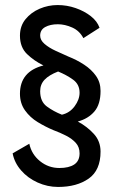

<svg xmlns="http://www.w3.org/2000/svg" viewBox="-20 -730 448 760"><path d="M96 -161Q105 -119 138.5 -92Q172 -65 215 -65Q253 -65 274 -79Q295 -93 295 -123Q295 -148 280 -164.5Q265 -181 241.5 -193Q218 -205 191 -215Q160 -228 129.5 -246.5Q99 -265 79 -293Q59 -321 59 -359Q59 -447 152 -471Q115 -489 87 -516Q59 -543 59 -589Q59 -627 81 -654Q103 -681 137 -695.5Q171 -710 208 -710Q245 -710 279.5 -698Q314 -686 339.5 -666Q365 -646 374 -620L310 -579Q295 -608 266 -621Q237 -634 209 -634Q179 -634 159 -623Q139 -612 139 -589Q139 -571 156.5 -556Q174 -541 200 -529Q226 -517 251 -506Q284 -493 313 -474Q342 -455 360 -429.5Q378 -404 378 -370Q378 -317 353.5 -288.5Q329 -260 288 -249Q325 -229 351.5 -200Q378 -171 378 -130Q378 -56 331 -23Q284 10 210 10Q168 10 129 -7.5Q90 -25 63.5 -55.5Q37 -86 30 -123ZM139 -369Q139 -328 165.5 -308.5Q192 -289 225 -276Q256 -283 275.5 -309.5Q295 -336 295 -363Q295 -396 269.5 -414.5Q244 -433 210 -447Q174 -433 156.5 -414.5Q139 -396 139 -369Z"/></svg>

Font: Von Book
Style: Regular
Weight: 400
Version: Version 4.000; ttfautohint (v1.8.4.7-5d5b)